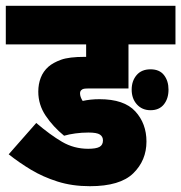

<svg xmlns="http://www.w3.org/2000/svg" viewBox="-20 -642 625 662"><path d="M285 -185Q262 -185 240 -182Q218 -179 201 -174Q163 -205 137.5 -243Q112 -281 112 -326Q112 -352 120.5 -374Q129 -396 147 -412Q163 -426 190.5 -436Q218 -446 273 -446H277V-489H0V-622H585V-489H423V-337H288Q275 -337 269.5 -336Q264 -335 260 -331Q256 -327 256 -320Q256 -308 265 -294Q279 -297 293 -298.5Q307 -300 323 -300Q408 -300 446.5 -258Q485 -216 485 -154Q485 -89 439.5 -44.5Q394 0 290 0Q229 0 178.5 -16Q128 -32 86.5 -57Q45 -82 10 -110L105 -218Q153 -177 194 -153Q235 -129 284 -129Q311 -129 323 -135.5Q335 -142 335 -158Q335 -171 324.5 -178Q314 -185 285 -185ZM434 -333Q434 -363 451 -383Q468 -403 499 -403Q530 -403 545.5 -383Q561 -363 561 -333Q561 -302 545 -282Q529 -262 499 -262Q470 -262 452 -282Q434 -302 434 -333Z"/></svg>

Font: Noto Sans ExtraCondensed Black
Style: Regular
Weight: 900
Width: 2
Designer: Monotype Design Team
Foundry: Monotype Imaging Inc.
Version: Version 2.013; ttfautohint (v1.8.4.7-5d5b)